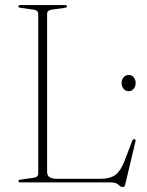

<svg xmlns="http://www.w3.org/2000/svg" viewBox="-20 -720 582 758"><path d="M235.5 -689 185.5 -682Q166 -680 166 -664.5V-40.5Q166 -14 206 -14H374.5Q416 -14 437 -30.5Q458 -47 475.5 -94.5L501.5 -163Q504.5 -170.5 510 -170.5Q517.5 -170.5 514.5 -160.5L474.5 8Q472 18.5 466 18.5Q456 18.5 447.2 9.2Q438.5 0 416 0H60.5Q52.5 0 52.5 -5Q52.5 -10 61.5 -11L111.5 -18Q131 -20 131 -35.5V-664.5Q131 -680 111.5 -682L61.5 -689Q52.5 -690 52.5 -695Q52.5 -700 60.5 -700H236.5Q244.5 -700 244.5 -695Q244.5 -690 235.5 -689ZM488 -360Q475.5 -360 467.8 -369.5Q460 -379 460 -392Q460 -405.5 467.8 -414.8Q475.5 -424 488 -424Q500.5 -424 508 -414.8Q515.5 -405.5 515.5 -392Q515.5 -379 508 -369.5Q500.5 -360 488 -360Z"/></svg>

Font: Fraunces 72pt S000 Thin
Style: Regular
Weight: 100
Version: Version 1.000; ttfautohint (v1.8.3)